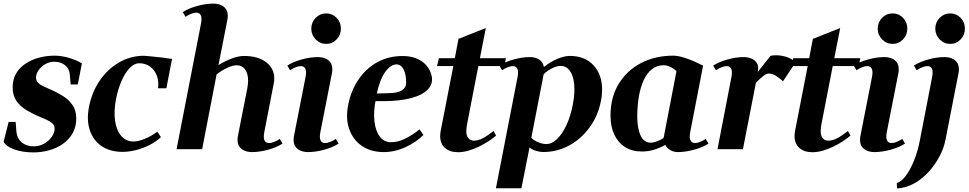

<svg xmlns="http://www.w3.org/2000/svg" viewBox="-22 -826 5365 1063"><path d="M163.4 17.8Q103 17.8 56.7 1.1Q10.4 -15.6 -1.8 -41.8L25.8 -150.8H64.6L69 -95.2Q72.4 -60 98.2 -37.9Q124 -15.8 164 -15.8Q196.6 -15.8 223 -30.9Q249.4 -46 264.9 -69Q280.4 -92 280.4 -113.6Q280.4 -132.2 266.7 -144Q253 -155.8 231.6 -165Q210.2 -174.2 186.4 -184.2Q153.8 -198.6 122 -217.8Q90.2 -237 69.1 -267.1Q48 -297.2 48 -342.4Q48 -385.8 67.1 -418.8Q86.2 -451.8 119.4 -473.7Q152.6 -495.6 194 -506.7Q235.4 -517.8 279.4 -517.8Q319 -517.8 360.6 -505.5Q402.2 -493.2 431.4 -475L408.6 -358.2H369.4L364.4 -414.8Q361.8 -446 338 -465.1Q314.2 -484.2 278.8 -484.2Q251.6 -484.2 228.2 -470.6Q204.8 -457 191.1 -436.8Q177.4 -416.6 177.4 -396Q177.4 -377.8 190.6 -366Q203.8 -354.2 224.7 -345.2Q245.6 -336.2 268 -325.8Q299 -311.8 329.3 -292.6Q359.6 -273.4 379.9 -243.9Q400.2 -214.4 400.2 -169.2Q400.2 -124.2 380.6 -89.2Q361 -54.2 327.6 -30.5Q294.2 -6.8 251.6 5.5Q209 17.8 163.4 17.8Z M656 14.8Q587.6 14.8 540.8 -17Q494 -48.8 475.3 -105.1Q456.6 -161.4 470.6 -234Q486.6 -315.2 528.8 -377.8Q571 -440.4 632 -477.3Q693 -514.2 765 -517.2Q776 -517.6 806.8 -514.6Q837.6 -511.6 878 -507.2Q895 -504.6 909 -502.4Q923 -500.2 930.6 -500.8L899.2 -337.2H852.8Q858 -376.4 845.9 -407.9Q833.8 -439.4 808.1 -457.9Q782.4 -476.4 745.8 -475.8Q720 -474.6 695.5 -449Q671 -423.4 651.3 -379Q631.6 -334.6 620.2 -277Q607.2 -208.8 615.3 -155.8Q623.4 -102.8 649.9 -72.7Q676.4 -42.6 717.8 -42.6Q744.2 -42.6 781.1 -58Q818 -73.4 849.2 -97.2L869 -67Q844 -43 808.2 -24.4Q772.4 -5.8 733 4.5Q693.6 14.8 656 14.8Z M1373 16Q1352.2 16 1333.8 9.1Q1315.4 2.2 1304.3 -12.7Q1293.2 -27.6 1293.2 -51.2Q1293.2 -55.8 1293.6 -60.9Q1294 -66 1295 -72L1347.4 -338Q1349.4 -349 1350.5 -359.9Q1351.6 -370.8 1351.6 -380Q1351.6 -418.6 1334.9 -441.6Q1318.2 -464.6 1288 -464.6Q1266 -464.6 1235.2 -450Q1204.4 -435.4 1177.2 -414.2L1097.2 0H955.6L1090.6 -694Q1093.6 -709 1093.6 -720Q1093.6 -756 1063.6 -756Q1052.6 -756 1036.1 -749.5Q1019.6 -743 1005 -733L990 -759Q1022.4 -780 1070 -793Q1117.6 -806 1159.2 -806Q1180.4 -806 1198.6 -799.1Q1216.8 -792.2 1227.9 -777.3Q1239 -762.4 1239 -738.8Q1239 -734.2 1238.8 -729.1Q1238.6 -724 1237.2 -718L1187.6 -465.6Q1222.4 -487.2 1260.4 -501.7Q1298.4 -516.2 1328.8 -516.2Q1405.8 -516.2 1451.1 -481.8Q1496.4 -447.4 1496.4 -392.2Q1496.4 -385.8 1496.2 -379.6Q1496 -373.4 1494 -366L1441.6 -96Q1438.6 -81 1438.6 -70Q1438.6 -34 1468.6 -34Q1479.6 -34 1496.1 -40.5Q1512.6 -47 1527.2 -57L1542.2 -31Q1509.8 -10 1462.2 3Q1414.6 16 1373 16Z M1683.4 16Q1662.6 16 1644.2 9.1Q1625.8 2.2 1614.7 -12.6Q1603.6 -27.5 1603.6 -51.2Q1603.6 -55.9 1604 -61Q1604.4 -66 1605.4 -72L1669.4 -398Q1672.4 -413 1672.4 -424Q1672.4 -460 1642.4 -460Q1631.4 -460 1614.9 -453.5Q1598.4 -447 1583.8 -437L1568.8 -463Q1601.2 -484 1648.8 -497Q1696.4 -510 1738 -510Q1759.2 -510 1777.4 -503.1Q1795.6 -496.2 1806.7 -481.4Q1817.8 -466.5 1817.8 -442.8Q1817.8 -438.1 1817.5 -433.1Q1817.2 -428 1816 -422L1752 -96Q1749 -81 1749 -70Q1749 -34 1779 -34Q1790 -34 1806.5 -40.5Q1823 -47 1837.6 -57L1852.6 -31Q1820.2 -10 1772.6 3Q1725 16 1683.4 16ZM1784.5 -583Q1749.6 -583 1725.5 -608.1Q1701.4 -633.1 1701.4 -667.4Q1701.4 -702.4 1725.5 -727.1Q1749.6 -751.8 1784.5 -751.8Q1818.2 -751.8 1841.8 -727.1Q1865.4 -702.4 1865.4 -667.7Q1865.4 -633 1841.8 -608Q1818.2 -583 1784.5 -583Z M2102.4 16Q2032 16 1982.5 -17.5Q1933 -51 1911.9 -110Q1890.8 -169 1905.4 -244Q1921.4 -324.8 1962.9 -385.9Q2004.4 -447 2066.5 -481.4Q2128.6 -515.8 2206.4 -515.8Q2251.2 -515.8 2283.7 -502.5Q2316.2 -489.2 2337.4 -465.3Q2358.6 -441.4 2367.2 -408.8Q2377.8 -364.2 2347.7 -332Q2317.6 -299.8 2253.9 -282.9Q2190.2 -266 2099.2 -266H2042.8L2059 -277.8Q2044.8 -207.8 2051.1 -153.9Q2057.4 -100 2081.1 -69.3Q2104.8 -38.6 2143.2 -38.6Q2181.2 -38.6 2221.8 -58.6Q2262.4 -78.6 2300.6 -109.8L2322.4 -78.8Q2280.6 -37.6 2222.3 -10.8Q2164 16 2102.4 16ZM2061 -294 2049.6 -308.2 2128.6 -310Q2158.8 -310.4 2180.4 -316.2Q2202 -322 2214 -334.5Q2226 -347 2226.4 -365.8Q2226.8 -399.4 2219.9 -422.6Q2213 -445.8 2201.2 -457.7Q2189.4 -469.6 2173.2 -469.6Q2142 -469.6 2111 -427.9Q2080 -386.2 2061 -294Z M2513.6 16.8Q2468.8 16.8 2441.9 -6.8Q2415 -30.4 2415 -72.6Q2415 -78.8 2415.7 -85.4Q2416.4 -92 2417.4 -99L2487.8 -460.2H2397.6L2408 -503.8H2496L2516.4 -610.8L2667.8 -670.8L2635 -503.8H2779L2770.4 -460.2H2626.4L2563 -134Q2562 -125 2560.8 -117Q2559.6 -109 2559.6 -102.2Q2559.6 -80.6 2566.1 -68.6Q2572.6 -56.6 2582.2 -51.9Q2591.8 -47.2 2599.6 -47.2Q2610.4 -47.2 2624.1 -50.2Q2637.8 -53.2 2658.4 -64.6Q2679 -76 2710.6 -100.8L2724.6 -75.2Q2708.6 -61.4 2684.3 -45.3Q2660 -29.2 2631.3 -15.1Q2602.6 -1 2572.2 7.9Q2541.8 16.8 2513.6 16.8Z M2723.6 216.2 2843.2 -398Q2846.2 -413 2846.2 -424Q2846.2 -460 2816.2 -460Q2805.2 -460 2788.7 -453.5Q2772.2 -447 2757.6 -437L2742.6 -463Q2775 -484 2822.6 -497Q2870.2 -510 2911.8 -510Q2940.4 -510 2962.2 -497.1Q2984 -484.2 2989.2 -455Q3025.2 -484 3064.1 -500.2Q3103 -516.4 3132.8 -516.4Q3215.2 -516.4 3263.4 -465Q3311.6 -413.6 3311.6 -329.2Q3311.6 -315 3310.1 -299.6Q3308.6 -284.2 3305.2 -268Q3289.2 -185 3242.5 -121Q3195.8 -57 3129.3 -20.7Q3062.8 15.6 2984.8 15.6Q2967.6 15.6 2947 9.6Q2926.4 3.6 2909.6 -9.4L2864.8 216.2ZM2919.6 -62.8Q2938.4 -45.2 2961.3 -36.8Q2984.2 -28.4 3002.6 -28.4Q3033.4 -28.4 3062.1 -56.2Q3090.8 -84 3113.7 -132.7Q3136.6 -181.4 3149 -245Q3153.6 -269.2 3155.9 -291.1Q3158.2 -313 3158.2 -332.6Q3158.2 -391 3138.1 -426Q3118 -461 3081.8 -461Q3061 -461 3035.1 -448.3Q3009.2 -435.6 2988 -415Z M3731 16Q3708.4 16 3689.4 5.4Q3670.4 -5.2 3662 -23.6Q3629.4 -6.4 3598.4 3.2Q3567.4 12.8 3531.8 12.8Q3476.6 12.8 3437.6 -12.5Q3398.6 -37.8 3378.3 -82.2Q3358 -126.6 3358 -186Q3358 -287 3403.2 -361.4Q3448.4 -435.8 3526.8 -476.8Q3605.2 -517.8 3704.8 -517.8Q3730.4 -517.8 3763.3 -507.7Q3796.2 -497.6 3825.2 -484.2L3870.6 -462.4L3799.6 -96Q3798.6 -89 3797.6 -82Q3796.6 -75 3796.6 -70Q3796.6 -52.8 3804.5 -43.4Q3812.4 -34 3826.6 -34Q3837.6 -34 3853.9 -40.5Q3870.2 -47 3885.2 -57L3900.2 -31Q3868.2 -10 3820.4 3Q3772.6 16 3731 16ZM3581.8 -35.8Q3594 -35.8 3614.2 -43Q3634.4 -50.2 3652 -62L3723.2 -432Q3709 -446.2 3689.3 -455.6Q3669.6 -465 3653.6 -465Q3614.8 -465 3586.8 -442.4Q3558.8 -419.8 3541.1 -380.6Q3523.4 -341.4 3514.8 -290Q3506.2 -238.6 3506.2 -181Q3506.2 -115.2 3524.8 -75.5Q3543.4 -35.8 3581.8 -35.8Z M3950.4 0 4027.2 -398Q4030.2 -413 4030.2 -424Q4030.2 -460 4000.2 -460Q3989.2 -460 3972.7 -453.5Q3956.2 -447 3941.6 -437L3926.6 -463Q3959 -484 4006.6 -497Q4054.2 -510 4095.8 -510Q4117 -510 4134.9 -503.1Q4152.8 -496.2 4164.2 -482.8Q4175.6 -469.4 4175.6 -448.8Q4175.6 -441.8 4175 -437.5Q4174.4 -433.2 4172.4 -426.2L4244 -517Q4249.6 -518.2 4257.3 -519.1Q4265 -520 4274.4 -520Q4302.6 -520 4331.7 -511Q4360.8 -502 4382.8 -480.8L4313.2 -376Q4291.6 -395 4273.3 -406.9Q4255 -418.8 4233.4 -418.8Q4221.2 -418.8 4203.7 -405.2Q4186.2 -391.6 4163 -367.4L4091.2 0Z M4475.6 16.8Q4430.8 16.8 4403.9 -6.8Q4377 -30.4 4377 -72.6Q4377 -78.8 4377.7 -85.4Q4378.4 -92 4379.4 -99L4449.8 -460.2H4359.6L4370 -503.8H4458L4478.4 -610.8L4629.8 -670.8L4597 -503.8H4741L4732.4 -460.2H4588.4L4525 -134Q4524 -125 4522.8 -117Q4521.6 -109 4521.6 -102.2Q4521.6 -80.6 4528.1 -68.6Q4534.6 -56.6 4544.2 -51.9Q4553.8 -47.2 4561.6 -47.2Q4572.4 -47.2 4586.1 -50.2Q4599.8 -53.2 4620.4 -64.6Q4641 -76 4672.6 -100.8L4686.6 -75.2Q4670.6 -61.4 4646.3 -45.3Q4622 -29.2 4593.3 -15.1Q4564.6 -1 4534.2 7.9Q4503.8 16.8 4475.6 16.8Z M4819.4 16Q4798.6 16 4780.2 9.1Q4761.8 2.2 4750.7 -12.6Q4739.6 -27.5 4739.6 -51.2Q4739.6 -55.9 4740 -61Q4740.4 -66 4741.4 -72L4805.4 -398Q4808.4 -413 4808.4 -424Q4808.4 -460 4778.4 -460Q4767.4 -460 4750.9 -453.5Q4734.4 -447 4719.8 -437L4704.8 -463Q4737.2 -484 4784.8 -497Q4832.4 -510 4874 -510Q4895.2 -510 4913.4 -503.1Q4931.6 -496.2 4942.7 -481.4Q4953.8 -466.5 4953.8 -442.8Q4953.8 -438.1 4953.5 -433.1Q4953.2 -428 4952 -422L4888 -96Q4885 -81 4885 -70Q4885 -34 4915 -34Q4926 -34 4942.5 -40.5Q4959 -47 4973.6 -57L4988.6 -31Q4956.2 -10 4908.6 3Q4861 16 4819.4 16ZM4920.5 -583Q4885.6 -583 4861.5 -608.1Q4837.4 -633.1 4837.4 -667.4Q4837.4 -702.4 4861.5 -727.1Q4885.6 -751.8 4920.5 -751.8Q4954.2 -751.8 4977.8 -727.1Q5001.4 -702.4 5001.4 -667.7Q5001.4 -633 4977.8 -608Q4954.2 -583 4920.5 -583Z M4944 216.8 4943.2 187.2Q4968.6 179.8 4993.3 146.8Q5018 113.8 5038.9 61.9Q5059.8 10 5071.6 -53L5138.4 -398Q5141.4 -413 5141.4 -424Q5141.4 -460 5111.4 -460Q5100.4 -460 5083.9 -453.5Q5067.4 -447 5052.8 -437L5037.8 -463Q5070.2 -484 5117.8 -497Q5165.4 -510 5207 -510Q5228.2 -510 5246.4 -503.1Q5264.6 -496.2 5275.7 -481.3Q5286.8 -466.4 5286.8 -442.8Q5286.8 -438.2 5286.6 -433.1Q5286.4 -428 5285 -422L5212.6 -51.8Q5203.2 -3.8 5177.8 43.2Q5152.4 90.2 5116.5 128.6Q5080.6 167 5038.8 189.8Q5017.2 201.8 4990.4 209.3Q4963.6 216.8 4944 216.8ZM5239.3 -583Q5204.4 -583 5180.3 -608.1Q5156.2 -633.1 5156.2 -667.4Q5156.2 -702.4 5180.3 -727.1Q5204.4 -751.8 5239.3 -751.8Q5273 -751.8 5296.6 -727.1Q5320.2 -702.4 5320.2 -667.7Q5320.2 -633 5296.6 -608Q5273 -583 5239.3 -583Z"/></svg>

Font: Wittgenstein
Style: Italic
Weight: 400
Italic angle: -11°
Designer: Jörg Drees
Foundry: Jörg Drees
Version: Version 1.500